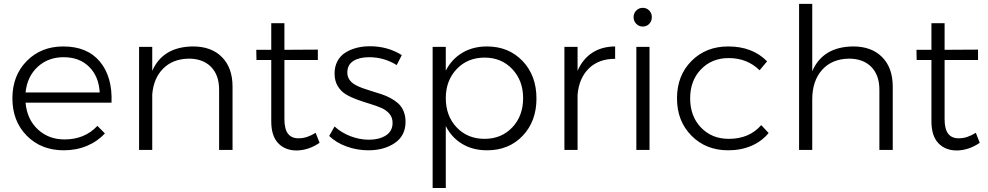

<svg xmlns="http://www.w3.org/2000/svg" viewBox="-20 -762 5023 976"><path d="M301.8 -525.9Q423.8 -525.9 488 -448.5Q552.2 -371.1 546.9 -240.2H109.9Q117.2 -155.8 172.1 -104.5Q227.1 -53.2 308.1 -53.2Q410.6 -53.2 475.1 -122.1L513.2 -84Q475.6 -43 421.9 -20.5Q368.2 2 304.2 2Q189.5 2 116.2 -72Q43 -146 43 -262.2Q43 -377.9 116 -451.9Q189 -525.9 301.8 -525.9ZM109.9 -292H486.8Q482.4 -373.5 433.1 -422.4Q383.8 -471.2 303.2 -471.2Q224.6 -471.2 171.4 -422.1Q118.2 -373 109.9 -292Z M960.9 -525.9Q1055.2 -525.9 1108.6 -471.4Q1162.1 -417 1162.1 -321.8V0H1093.8V-306.2Q1093.8 -380.4 1052.7 -422.1Q1011.7 -463.9 939 -463.9Q858.4 -462.4 809.6 -413.6Q760.7 -364.7 753.9 -282.2V0H687V-523.9H753.9V-401.9Q808.1 -524.4 960.9 -525.9Z M1584.5 -86.9 1604.5 -36.1Q1549.8 1.5 1488.8 2.9Q1429.2 2.9 1394 -34.2Q1358.9 -71.3 1358.9 -145V-457H1283.7L1282.7 -508.8H1358.9V-644H1425.8V-508.8L1595.7 -509.8V-457H1425.8V-155.8Q1425.8 -105.5 1444.3 -81.8Q1462.9 -58.1 1499.5 -59.1Q1540 -59.1 1584.5 -86.9Z M1996.6 -431.2Q1932.1 -471.2 1856.4 -471.2Q1806.2 -471.2 1775.9 -451.9Q1745.6 -432.6 1745.6 -393.1Q1745.6 -373 1755.9 -357.7Q1766.1 -342.3 1783.2 -332.3Q1800.3 -322.3 1822.5 -314.2Q1844.7 -306.2 1869.4 -298.8Q1894 -291.5 1918.5 -283.4Q1942.9 -275.4 1965.1 -263.4Q1987.3 -251.5 2004.4 -236.1Q2021.5 -220.7 2031.5 -197Q2041.5 -173.3 2041.5 -143.1Q2041.5 -72.3 1987.1 -35.2Q1932.6 2 1852.5 2Q1795.4 2 1742.4 -17.1Q1689.5 -36.1 1653.3 -70.8L1680.7 -119.1Q1714.4 -87.9 1761.2 -69.8Q1808.1 -51.8 1855.5 -51.8Q1907.2 -51.8 1941.2 -73.2Q1975.1 -94.7 1975.6 -136.2Q1976.1 -163.6 1960.2 -182.9Q1944.3 -202.1 1918.5 -213.4Q1892.6 -224.6 1860.8 -234.1Q1829.1 -243.7 1797.6 -254.9Q1766.1 -266.1 1739.7 -281.5Q1713.4 -296.9 1697 -324Q1680.7 -351.1 1680.7 -388.2Q1680.7 -423.3 1695.1 -450.7Q1709.5 -478 1734.9 -494.1Q1760.3 -510.3 1792 -518.6Q1823.7 -526.9 1860.4 -526.9Q1950.7 -526.9 2022.5 -481.9Z M2455.1 -525.9Q2565.9 -525.9 2636.5 -451.9Q2707 -377.9 2707 -261.2Q2707 -145.5 2637 -71.8Q2566.9 2 2456.1 2Q2383.8 2 2329.8 -30.3Q2275.9 -62.5 2246.1 -121.1V193.8H2179.2V-523.9H2246.1V-402.8Q2275.9 -461.4 2330.1 -493.7Q2384.3 -525.9 2455.1 -525.9ZM2443.4 -56.2Q2528.8 -56.2 2584 -114.3Q2639.2 -172.4 2639.2 -263.2Q2639.2 -352.5 2584 -410.9Q2528.8 -469.2 2443.4 -469.2Q2356.9 -469.2 2301.5 -410.9Q2246.1 -352.5 2246.1 -263.2Q2246.1 -172.4 2301.5 -114.3Q2356.9 -56.2 2443.4 -56.2Z M2916 -401.9Q2941.9 -461.9 2990.5 -493.7Q3039.1 -525.4 3106.9 -525.9V-462.9Q3023.9 -463.4 2973.4 -414.1Q2922.9 -364.7 2916 -279.8V0H2849.1V-523.9H2916Z M3214.4 -708.5Q3228 -722.2 3247.6 -722.2Q3267.1 -722.2 3280.3 -708.5Q3293.5 -694.8 3293.5 -674.8Q3293.5 -654.8 3280.3 -640.9Q3267.1 -627 3247.6 -627Q3228 -627 3214.4 -640.9Q3200.7 -654.8 3200.7 -674.8Q3200.7 -694.8 3214.4 -708.5ZM3214.8 -523.9H3281.7V0H3214.8Z M3841.3 -404.8Q3777.8 -466.8 3684.6 -466.8Q3598.6 -466.8 3543.5 -409.7Q3488.3 -352.5 3488.3 -262.2Q3488.3 -170.9 3543.5 -113.5Q3598.6 -56.2 3684.6 -56.2Q3789.1 -56.2 3849.6 -126L3887.2 -85.9Q3852.5 -43.5 3799.8 -20.8Q3747.1 2 3681.6 2Q3568.4 2 3494.9 -72.3Q3421.4 -146.5 3421.4 -262.2Q3421.4 -377.9 3494.9 -451.9Q3568.4 -525.9 3681.6 -525.9Q3805.2 -525.9 3879.4 -450.2Z M4316.9 -525.9Q4411.1 -525.9 4464.6 -471.4Q4518.1 -417 4518.1 -321.8V0H4450.2V-306.2Q4450.2 -380.4 4408.9 -422.1Q4367.7 -463.9 4294.9 -463.9Q4208 -462.4 4158.4 -406.2Q4108.9 -350.1 4108.9 -256.8V0H4042V-742.2H4108.9V-399.9Q4162.6 -524.4 4316.9 -525.9Z M4940.4 -86.9 4960.4 -36.1Q4905.8 1.5 4844.7 2.9Q4785.2 2.9 4750 -34.2Q4714.8 -71.3 4714.8 -145V-457H4639.6L4638.7 -508.8H4714.8V-644H4781.7V-508.8L4951.7 -509.8V-457H4781.7V-155.8Q4781.7 -105.5 4800.3 -81.8Q4818.8 -58.1 4855.5 -59.1Q4896 -59.1 4940.4 -86.9Z"/></svg>

Font: Montserrat arm Light
Style: Regular
Weight: 300
Designer: Julieta Ulanovsky
Foundry: Julieta Ulanovsky
Version: Version 6.000;PS 006.000;hotconv 1.0.88;makeotf.lib2.5.64775